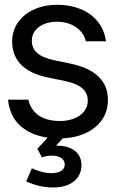

<svg xmlns="http://www.w3.org/2000/svg" viewBox="-20 -578 501 818"><path d="M206.5 220.7C280.3 220.7 327.1 184.1 327.1 125C327.1 73.7 286.6 42.5 222.7 42.5H218.8L247.6 11.2C361.8 6.8 439.9 -58.6 439.9 -150.9C439.9 -231 390.1 -283.7 279.3 -307.1L211.4 -321.3C142.6 -335.9 115.7 -362.3 115.7 -405.3C115.7 -452.6 160.2 -485.4 223.1 -485.4C287.1 -485.4 334.5 -450.7 345.7 -402.3H431.6C418 -500.5 335 -557.6 223.1 -557.6C113.3 -557.6 31.7 -493.7 31.7 -402.3C31.7 -323.2 79.1 -270 183.1 -248L256.8 -232.9C325.2 -218.8 354 -190.9 354 -148.9C354 -98.1 305.2 -62.5 234.9 -62.5C161.6 -62.5 113.8 -94.7 101.1 -153.3H14.2C22.9 -62 84.5 -5.9 183.1 8.3L139.2 56.2L158.7 92.3C170.4 87.9 187.5 85 200.7 85C234.4 85 255.9 99.6 255.9 123C255.9 145.5 234.4 159.7 200.7 159.7C171.4 159.7 143.6 151.9 115.7 138.7L91.8 194.8C127.4 211.4 166.5 220.7 206.5 220.7Z"/></svg>

Font: Guggenheim Sans Display
Style: Regular
Weight: 400
Designer: Modified by Tom Baber under direction of Pentagram Design 2023
Foundry: rsms
Version: Version 1.001;Glyphs 3.1.2 (3151)